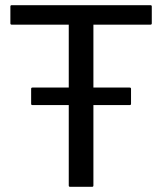

<svg xmlns="http://www.w3.org/2000/svg" viewBox="-20 -720 625 740"><path d="M100 -320V-377.5Q100 -382.5 105 -382.5H245V-625H25Q20 -625 20 -630V-695Q20 -700 25 -700H560Q565 -700 565 -695V-630Q565 -625 560 -625H340V-382.5H480Q485 -382.5 485 -377.5V-320Q485 -315 480 -315H340V-5Q340 0 335 0H250Q245 0 245 -5V-315H105Q100 -315 100 -320Z"/></svg>

Font: MFEK Sans
Style: Regular
Weight: 400
Designer: Owen Earl
Foundry: indestructible type*
Version: Version 0.001; ttfautohint (v1.8.4.7-5d5b)